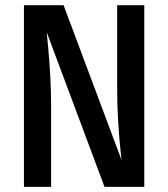

<svg xmlns="http://www.w3.org/2000/svg" viewBox="-20 -728 655 748"><path d="M387.2 0 162.1 -602.1Q164.1 -581 168.2 -536.7Q172.3 -492.3 175.6 -435.6Q179 -379 179 -321.5V0H73.3V-707.7H227.7L453.3 -105.1Q450.8 -126.7 446.9 -168.2Q443.1 -209.7 439.7 -265.6Q436.4 -321.5 436.4 -385.1V-707.7H542.1V0Z"/></svg>

Font: Fira Code Medium
Style: Regular
Weight: 500
Designer: Carrois Corporate, Edenspiekermann AG, Nikita Prokopov
Foundry: Carrois Corporate, Edenspiekermann AG, Nikita Prokopov
Version: Version 6.002